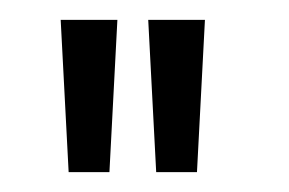

<svg xmlns="http://www.w3.org/2000/svg" viewBox="-20 -567 291 193"><path d="M90 -394H49L41 -547H98ZM178 -394H137L129 -547H186Z"/></svg>

Font: Bhavuka
Style: Regular
Weight: 400
Version: 2.94.0; ttfautohint (v1.2) -l 7 -r 28 -G 50 -x 13 -D deva -f